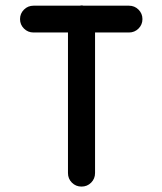

<svg xmlns="http://www.w3.org/2000/svg" viewBox="-20 -681 600 709"><path d="M274 -660Q278 -661 281 -661Q285 -661 288 -660H456Q477 -660 491.5 -645.5Q506 -631 506 -610.5Q506 -590 491.5 -575.5Q477 -561 456 -561H331V-42Q331 -21 316.5 -6.5Q302 8 281 8Q260 8 245.5 -6.5Q231 -21 231 -42V-561H104Q83 -561 68.5 -575.5Q54 -590 54 -610.5Q54 -631 68.5 -645.5Q83 -660 104 -660Z"/></svg>

Font: Brass Mono
Style: Bold
Weight: 700
Monospace: yes
Version: Version 1.100; ttfautohint (v1.8.3) -l 8 -r 50 -G 200 -x 14 